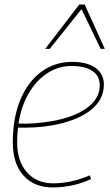

<svg xmlns="http://www.w3.org/2000/svg" viewBox="-20 -811 481 841"><path d="M379 -27Q342 -9 298.5 0.5Q255 10 212 10Q129 10 82.5 -42.5Q36 -95 36 -187Q36 -294 69 -373.5Q102 -453 161 -496.5Q220 -540 296 -540Q362 -540 398.5 -513.5Q435 -487 435 -441Q435 -372 374 -326Q313 -280 204 -261Q167 -255 129 -253Q91 -251 59 -252Q55 -221 55 -188Q55 -106 97.5 -57Q140 -8 213 -8Q292 -8 373 -43ZM294 -522Q236 -522 187.5 -490.5Q139 -459 106 -402.5Q73 -346 61 -270Q95 -268 132 -271Q169 -274 206 -280Q304 -297 360.5 -338Q417 -379 417 -437Q417 -479 384 -500.5Q351 -522 294 -522ZM178 -597 327 -791H351L439 -597H421L337 -771L198 -597Z"/></svg>

Font: Georama Thin
Style: Italic
Weight: 100
Italic angle: -9°
Designer: Jean-Baptiste Levee
Foundry: Production Type
Version: Version 1.000